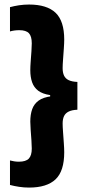

<svg xmlns="http://www.w3.org/2000/svg" viewBox="-20 -698 388 846"><path d="M24 -666.5Q42.5 -671.5 64 -674.8Q85.5 -678 108 -678Q186.5 -678 224.8 -641.8Q263 -605.5 263 -523.5Q263 -508 261.2 -483.5Q259.5 -459 257.8 -435.5Q256 -412 256 -397.5Q256 -378 262.2 -364.8Q268.5 -351.5 282.8 -344.8Q297 -338 321 -337V-214.5Q297 -213.5 282.8 -206.5Q268.5 -199.5 262.2 -186.5Q256 -173.5 256 -154Q256 -140 257.8 -116Q259.5 -92 261.2 -67.8Q263 -43.5 263 -27Q263 56 224.8 92.2Q186.5 128.5 108 128.5Q85.5 128.5 64.2 125.2Q43 122 24 117V9Q32.5 11 42.2 12.8Q52 14.5 63 14.5Q94 14.5 107 0.8Q120 -13 120 -43.5Q120 -57 118.5 -79.2Q117 -101.5 115.2 -124.5Q113.5 -147.5 113.5 -162Q113.5 -193.5 121.8 -216.8Q130 -240 150.2 -254.8Q170.5 -269.5 207 -274L201 -270V-279Q167.5 -284 148.5 -298.2Q129.5 -312.5 121.5 -335.5Q113.5 -358.5 113.5 -389Q113.5 -404 115.2 -426.8Q117 -449.5 118.5 -472Q120 -494.5 120 -507Q120 -538 107.5 -551.5Q95 -565 65 -565Q53 -565 42.8 -563.5Q32.5 -562 24 -559.5Z"/></svg>

Font: Anek Tamil Medium
Style: Bold
Weight: 700
Version: Version 1.003